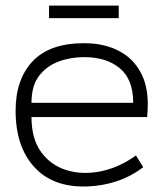

<svg xmlns="http://www.w3.org/2000/svg" viewBox="-20 -660 602 689"><path d="M508 -240H93Q93 -162 127.5 -114.5Q162 -67 218.5 -49.5Q275 -32 340.5 -45Q406 -58 468 -102L494 -60Q449 -26 398.5 -9.5Q348 7 295 9Q172 14 104 -59.5Q36 -133 36 -263Q36 -375 97 -440Q158 -505 282 -505Q359 -505 414.5 -473Q470 -441 495 -378Q506 -350 509 -315Q512 -280 508 -240ZM282 -455Q233 -455 190 -439Q147 -423 120 -387.5Q93 -352 93 -291H458Q458 -375 410 -415Q362 -455 282 -455ZM406 -595H156V-640H406Z"/></svg>

Font: Kulim Park ExtraLight
Style: Regular
Weight: 275
Designer: Noponies / Dale Sattler
Foundry: Noponies
Version: Version 1.000; ttfautohint (v1.8.3)